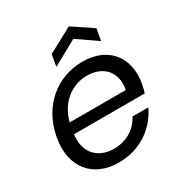

<svg xmlns="http://www.w3.org/2000/svg" viewBox="-177 -888 974 1027"><g transform="rotate(-30 310.0 -374.5)"><path d="M111.1 -242.9H565.8C571.5 -261.6 575.5 -277.7 579 -296.9C605.1 -445.4 520.4 -556.8 361.4 -556.8C201.6 -556.8 71.4 -447.8 40.4 -274.5C9.4 -101.3 105.9 8.5 261.9 8.5C398.2 8.5 499.1 -69 544.7 -168.6H446.9C416.9 -110 357.7 -68.4 275.5 -68.4C178.2 -68.4 109.2 -135.3 130.4 -254.9L136.1 -290.1C158.1 -412.5 249 -479.9 344.1 -479.9C437.7 -479.9 507.4 -420.5 487 -309.2H124.1ZM516.4 -674 393.2 -756.5 239.9 -674 227.1 -601.9 380.9 -686.6 503.5 -601.9Z"/></g></svg>

Font: Poppins Devanagari Thin
Style: Italic
Weight: 100
Italic angle: -10°
Designer: Ninad Kale (Devanagari), Jonny Pinhorn (Latin)
Foundry: Indian Type Foundry
Version: 4.005